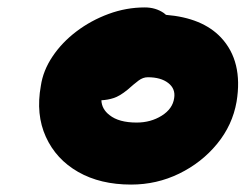

<svg xmlns="http://www.w3.org/2000/svg" viewBox="-20 -737 661 517"><path d="M333 -240Q250 -240 190.5 -274Q131 -308 103.5 -368.5Q76 -429 90 -506Q96 -547 121.5 -585Q147 -623 186 -652.5Q225 -682 272.5 -699.5Q320 -717 370 -717Q399 -717 421 -702Q424 -700 427 -697Q525 -689 575 -636Q635 -572 617 -463Q606 -400 564.5 -349.5Q523 -299 462.5 -269.5Q402 -240 333 -240ZM253 -467Q254 -443 275 -427Q300 -407 348 -407Q386 -407 415.5 -425.5Q445 -444 449 -473Q453 -498 433 -513.5Q413 -529 378 -529Q365 -529 353 -520Q341 -511 323 -495Q302 -478 286 -473Q271 -468 253 -467Z"/></svg>

Font: Shantell Sans Light ExtraBold
Style: Italic
Weight: 800
Italic angle: -11°
Version: Version 1.008;[ac192a2d6]